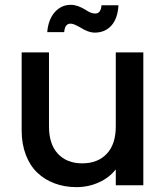

<svg xmlns="http://www.w3.org/2000/svg" viewBox="-20 -768 689 796"><path d="M460 0V-65.9Q433.1 -31.2 389.6 -11.7Q346.2 7.8 296.9 7.8Q248 7.8 206.8 -7.6Q165.5 -22.9 135 -51.8Q104.5 -80.6 87.2 -125.7Q69.8 -170.9 69.8 -227.1V-550.8H183.1V-244.1Q183.1 -169.9 220.2 -130.4Q257.3 -90.8 320.8 -90.8Q385.3 -90.8 422.6 -130.4Q460 -169.9 460 -244.1V-550.8H574.2V0ZM246.1 -634.8H175.8Q180.2 -687 207 -717.5Q233.9 -748 273.9 -748Q301.8 -748 336.9 -726.1Q356.9 -711.9 375 -711.9Q397.9 -711.9 400.9 -746.1H471.2Q467.8 -690.4 441.4 -661.6Q415 -632.8 373 -632.8Q345.2 -632.8 310.1 -655.8Q308.1 -656.7 301.3 -660.2Q294.4 -663.6 291 -665.3Q287.6 -667 282 -668.5Q276.4 -669.9 272 -669.9Q249 -669.9 246.1 -634.8Z"/></svg>

Font: SVN-Poppins Medium
Style: Regular
Weight: 500
Designer: Ninad Kale (Devanagari), Jonny Pinhorn (Latin)
Foundry: Indian Type Foundry
Version: Version 3.002 2017